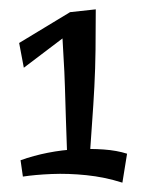

<svg xmlns="http://www.w3.org/2000/svg" viewBox="-20 -847 312 411"><path d="M125 -480Q125 -480 124.5 -495Q124 -510 123 -536Q122 -562 121 -594.5Q120 -627 119 -660.5Q118 -694 116 -725Q114 -756 113 -779L130 -821L185 -827Q185 -781 184.5 -740.5Q184 -700 182 -661.5Q180 -623 177 -582.5Q174 -542 171 -496ZM242 -456Q204 -468 165 -472Q126 -476 90.5 -474.5Q55 -473 29 -469L24 -504Q52 -514 82.5 -520Q113 -526 143.5 -527.5Q174 -529 202 -527Q230 -525 252 -518ZM31 -702 21 -755 130 -821 159 -799Z"/></svg>

Font: Marhey Light
Style: Regular
Weight: 400
Version: Version 1.000